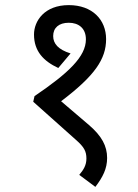

<svg xmlns="http://www.w3.org/2000/svg" viewBox="-20 -652 540 751"><path d="M249 -632C154 -632 113 -570 113 -517C113 -452 150 -413 208 -386L256 -443C208 -458 188 -481 188 -511C188 -543 210 -563 249 -563C287 -563 316 -542 316 -498C316 -431 249 -367 115 -276L110 -254L277 -105C309 -77 318 -60 318 -32C318 -6 307 12 290 32L353 79C382 41 399 8 399 -34C399 -81 378 -120 328 -163L219 -256C351 -356 395 -421 395 -499C395 -575 341 -632 249 -632Z"/></svg>

Font: Noto Sans Devanagari UI SemiCondensed
Style: Regular
Weight: 400
Width: 4
Designer: Jelle Bosma - Monotype Design Team
Foundry: Monotype Imaging Inc.
Version: Version 2.003